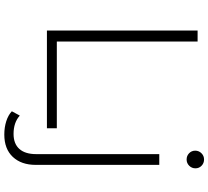

<svg xmlns="http://www.w3.org/2000/svg" viewBox="-58 -712 968 892"><g transform="rotate(90 426.0 -266.0)"><path d="M122 -700H173V-46H576V0H122ZM497 163 517 126Q549 155 602 155Q648 155 672 128Q696 101 696 50V-522H746V52Q746 119 709 158.5Q672 198 605 198Q572 198 543.5 189Q515 180 497 163ZM680 -689Q680 -706 692 -718Q704 -730 721 -730Q738 -730 750 -718.5Q762 -707 762 -690Q762 -673 750 -661Q738 -649 721 -649Q704 -649 692 -660.5Q680 -672 680 -689Z"/></g></svg>

Font: Goldbeck Next Light
Style: Regular
Weight: 300
Designer: Julieta Ulanovsky
Foundry: Julieta Ulanovsky
Version: Version 7.200